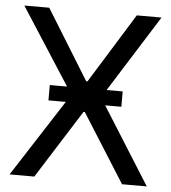

<svg xmlns="http://www.w3.org/2000/svg" viewBox="-51 -754 715 801"><g transform="rotate(5 306.0 -353.5)"><path d="M303.2 -415.1H308.7L489.6 -707.2H593.2L370.9 -353.6L593.2 0H489.6L308.7 -286.6H303.2L122.2 0H18.6L246.5 -353.6L18.6 -707.2H122.9ZM153.3 -386H458.6V-321.8H153.3Z"/></g></svg>

Font: Pretendard Variable
Style: Regular
Weight: 400
Designer: Base glyphs from Inter by Rasmus Andersson; Hangul glyphs from Noto Sans CJK(Source Han Sans) by Jang Soo-young and Kang
Foundry: Kil Hyung-jin
Version: Version 1.100;FEAKit 1.0